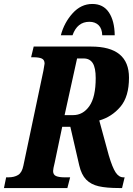

<svg xmlns="http://www.w3.org/2000/svg" viewBox="-40 -949 671 969"><path d="M-9 -54H2Q32 -54 51.5 -66Q71 -78 78 -113L179 -592Q185 -624 185 -628Q185 -647 171 -653.5Q157 -660 128 -660H117L130 -714H420Q611 -714 611 -557Q611 -461 567.5 -410Q524 -359 461 -341L509 -165Q527 -104 543.5 -79Q560 -54 583 -54H589L576 0H561Q497 0 458 -9Q419 -18 395 -42.5Q371 -67 360 -114L315 -309H274L236 -128Q228 -96 228 -86Q228 -67 243 -60.5Q258 -54 287 -54H314L300 0H-20ZM329 -368Q379 -368 411 -413.5Q443 -459 443 -555Q443 -607 428 -630.5Q413 -654 382 -654H349L286 -368ZM426 -929Q481 -929 509.5 -886.5Q538 -844 539 -771H476Q475 -805 457.5 -822Q440 -839 411 -839Q350 -839 326 -771H267Q284 -835 326.5 -882Q369 -929 426 -929Z"/></svg>

Font: Noto Serif CondExtraBold
Style: Italic
Weight: 800
Width: 3
Italic angle: -12°
Designer: Monotype Design Team
Foundry: Monotype Imaging Inc.
Version: Version 1.001